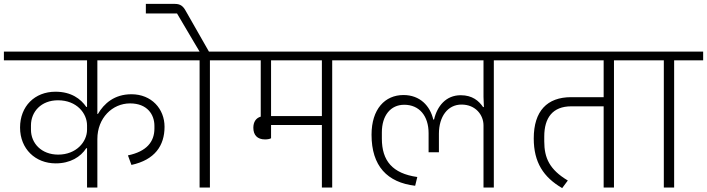

<svg xmlns="http://www.w3.org/2000/svg" viewBox="-40 -963 3631 986"><path d="M407 0H460V-249C460 -357 537 -432 628 -432C716 -432 753 -375 753 -317V-303C753 -235 713 -185 617 -165L635 -116C755 -142 805 -215 805 -312C805 -404 738 -479 635 -479C547 -479 494 -431 463 -378H460V-653H877V-698H-20V-653H407V-414H403C375 -455 326 -492 245 -492C138 -492 63 -417 63 -308C63 -198 142 -124 246 -124C321 -124 374 -157 403 -202H407ZM259 -169C173 -169 119 -227 119 -297V-319C119 -389 171 -448 258 -448C354 -448 407 -381 407 -319V-297C407 -234 351 -169 259 -169Z M985 0H1038V-653H1187V-698H1033L915 -905C901 -931 887 -943 858 -943H709V-894H869L957 -745L985 -698H837V-653H985Z M1321 -247C1333 -247 1345 -249 1352 -253V-321H1613V0H1666V-653H1815V-698H1147V-653H1299V-364C1274 -357 1261 -336 1261 -307C1261 -270 1281 -247 1321 -247ZM1613 -653V-367H1352V-653Z M2443 0H2496V-653H2644V-698H1775V-653H2443V-465L2445 -413H2441C2419 -445 2386 -474 2326 -474C2250 -474 2205 -418 2189 -349H2185C2169 -419 2117 -475 2032 -475C1937 -475 1868 -403 1868 -271C1868 -110 1949 -26 2092 -9L2103 -54C1975 -72 1921 -138 1921 -251V-283C1921 -370 1966 -425 2036 -425C2113 -425 2161 -368 2161 -279V-181H2214V-276C2214 -364 2259 -426 2330 -426C2403 -426 2443 -372 2443 -319Z M2847 3 2876 -36C2782 -92 2755 -152 2755 -237V-262C2755 -358 2798 -417 2894 -417H3060V0H3113V-653H3261V-698H2604V-653H3060V-464H2893C2770 -464 2701 -393 2701 -252C2701 -129 2751 -53 2847 3Z M3369 0H3422V-653H3571V-698H3221V-653H3369Z"/></svg>

Font: IBM Plex Devanagari Light
Style: Regular
Weight: 300
Designer: Mike Abbink, Paul van der Laan, Pieter van Rosmalen, Erin McLaughlin
Foundry: Bold Monday
Version: Version 1.0